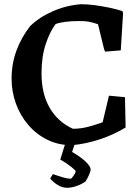

<svg xmlns="http://www.w3.org/2000/svg" viewBox="-20 -677 662 911"><path d="M321 12Q257 12 204.5 -14Q152 -40 114 -84.5Q76 -129 55.5 -185.5Q35 -242 35 -304Q35 -375 58.5 -438Q82 -501 123 -553Q167 -596 231.5 -624Q296 -652 365 -657Q393 -657 428.5 -652.5Q464 -648 499.5 -640.5Q535 -633 561 -624L564 -614L553 -438L479 -432L474 -443L445 -562Q423 -570 401 -574Q379 -578 349 -577Q319 -577 291 -573.5Q263 -570 244 -563Q217 -528 197 -468Q177 -408 177 -329Q177 -232 216 -165Q255 -98 326 -66Q363 -66 399 -75.5Q435 -85 467 -97L497 -223L573 -216L576 -72Q518 -37 452.5 -15.5Q387 6 321 12ZM299 214Q275 214 253.5 200.5Q232 187 218 170L231 149Q237 151 251.5 156Q266 161 284 166Q302 171 317 171Q320 169 329.5 156Q339 143 339 135Q337 130 316.5 113.5Q296 97 266 80L294 -10H340L322 44Q342 55 362.5 70Q383 85 396.5 100.5Q410 116 410 128Q410 134 405 146.5Q400 159 394 170Q388 181 386 184Q366 198 342 206Q318 214 299 214Z"/></svg>

Font: Labrada SemiBold
Style: Regular
Weight: 600
Designer: Mercedes Jáuregui
Foundry: Omnibus-Type Team
Version: Version 1.000; ttfautohint (v1.8.4.7-5d5b)